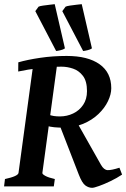

<svg xmlns="http://www.w3.org/2000/svg" viewBox="-23 -900 610 927"><path d="M514.2 -474.1Q514.2 -444.8 498.5 -411.9Q482.9 -378.9 452.4 -349.6Q421.9 -320.3 378.2 -302Q334.5 -283.7 278.3 -283.7Q261.2 -283.7 239 -285.6Q216.8 -287.6 201.2 -293.5L209 -347.7Q223.6 -341.8 237.3 -339.8Q251 -337.9 266.1 -337.9Q300.3 -337.9 330.1 -352.1Q359.9 -366.2 378.4 -393.6Q397 -420.9 397 -460Q397 -508.3 377.4 -533.7Q357.9 -559.1 329.8 -568.6Q301.8 -578.1 274.4 -578.1Q225.1 -578.1 167.2 -571.3Q109.4 -564.5 64.9 -554.7L65.4 -599.1Q109.4 -611.8 170.7 -620.8Q231.9 -629.9 298.8 -629.9Q401.4 -629.9 457.8 -589.8Q514.2 -549.8 514.2 -474.1ZM566.4 -57.1Q541 -40 510.5 -25.4Q480 -10.7 455.3 -2Q430.7 6.8 421.9 6.8Q405.3 6.8 389.4 -4.4Q373.5 -15.6 357.4 -57.1L263.7 -298.8L343.3 -318.8L464.4 -104.5Q478.5 -79.6 496.3 -78.6Q514.2 -77.6 553.7 -90.3ZM254.9 -604.5 181.6 -65.4Q180.2 -59.6 195.6 -51Q210.9 -42.5 241.7 -35.6L236.8 0H-3.4L1 -35.6Q64.5 -49.3 66.4 -65.4L139.6 -604.5ZM248 -653.8 147.5 -846.2 163.1 -867.7Q168.5 -870.6 184.8 -873Q201.2 -875.5 218 -877.2Q234.9 -878.9 241.2 -879.9L290.5 -666.5Q282.7 -660.6 269 -657.5Q255.4 -654.3 248 -653.8ZM378.4 -653.8 277.8 -846.2 293.5 -867.7Q298.8 -870.6 314.5 -873Q330.1 -875.5 346.7 -877.2Q363.3 -878.9 371.6 -879.9L420.9 -666.5Q413.1 -660.6 399.4 -657.5Q385.7 -654.3 378.4 -653.8Z"/></svg>

Font: Gentium Plus
Style: Bold Italic
Weight: 700
Italic angle: -8°
Designer: Victor Gaultney, Annie Olsen, Iska Routamaa, Becca Hirsbrunner
Foundry: SIL International
Version: Version 6.101